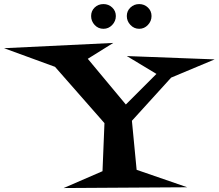

<svg xmlns="http://www.w3.org/2000/svg" viewBox="-150 -867 1089 956"><path d="M918.9 -571.3 702.1 -480.5 506.8 -265.6 530.3 -21.5 782.2 65.4 167 69.3 360.4 -14.6 370.1 -253.9 124 -534.2 -129.9 -627 414.1 -653.3 287.1 -574.2 476.6 -346.7 628.9 -499 481.4 -587.9ZM604.5 -787.1Q604.5 -761.7 586.4 -742.7Q568.4 -723.6 543 -723.6Q517.6 -723.6 499.5 -742.7Q481.4 -761.7 481.4 -787.1Q481.4 -812.5 499.5 -829.6Q517.6 -846.7 543 -846.7Q568.4 -846.7 586.4 -829.6Q604.5 -812.5 604.5 -787.1ZM426.8 -787.1Q426.8 -761.7 408.7 -742.7Q390.6 -723.6 365.2 -723.6Q338.9 -723.6 321.3 -742.7Q303.7 -761.7 303.7 -787.1Q303.7 -812.5 321.3 -829.6Q338.9 -846.7 365.2 -846.7Q390.6 -846.7 408.7 -829.6Q426.8 -812.5 426.8 -787.1Z"/></svg>

Font: Fontdiner Swanky
Style: Regular
Weight: 400
Designer: Font Diner, Inc
Foundry: Font Diner, Inc
Version: Version 1.000